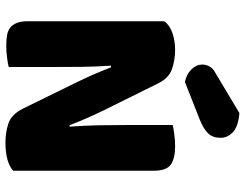

<svg xmlns="http://www.w3.org/2000/svg" viewBox="-117 -774 899 705"><g transform="rotate(90 332.5 -421.5)"><path d="M607 -21Q593 -7 566.5 0.5Q540 8 503 8Q466 8 433 -3Q400 -14 379 -56L280 -258Q265 -289 253 -316.5Q241 -344 227 -380L221 -379Q225 -325 225.5 -269Q226 -213 226 -159V-4Q215 -1 192.5 2Q170 5 148 5Q126 5 109 2Q92 -1 81 -10Q70 -19 64 -34.5Q58 -50 58 -75V-575Q72 -595 101 -605Q130 -615 163 -615Q200 -615 233.5 -603.5Q267 -592 287 -551L387 -349Q402 -318 414 -290.5Q426 -263 440 -227L445 -228Q441 -282 440 -336Q439 -390 439 -444V-606Q450 -609 472.5 -612Q495 -615 517 -615Q561 -615 584 -599.5Q607 -584 607 -535ZM395 -851Q444 -847 465 -827.5Q486 -808 486 -782Q486 -753 469.5 -736Q453 -719 418 -705L281 -651Q252 -657 234.5 -675Q217 -693 217 -715Q217 -729 224.5 -742Q232 -755 248 -763Z"/></g></svg>

Font: Baloo Da
Style: Regular
Weight: 400
Designer: Noopur Datye and Ek Type
Foundry: Ek Type
Version: Version 1.443;PS 1.000;hotconv 16.6.51;makeotf.lib2.5.65220;